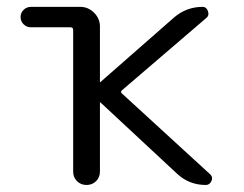

<svg xmlns="http://www.w3.org/2000/svg" viewBox="-20 -562 712 560"><path d="M193.4 -474.6Q193.4 -482.4 185.5 -482.4H70.3Q57.6 -482.4 48.8 -491.2Q40 -500 40 -512.2Q40 -524.4 48.8 -533.2Q57.6 -542 70.3 -542H213.9Q237.3 -542 254.4 -524.9Q271.5 -507.8 271.5 -484.4V-322.3Q271.5 -322.3 272 -322.3Q272.5 -322.3 272.5 -322.3L487.3 -510.7Q523.4 -542 571.3 -542Q582 -542 586.4 -529.8Q590.8 -517.6 583 -510.7L335.9 -298.8Q330.1 -293.9 335.9 -289.1L591.8 -54.7Q598.6 -48.8 598.6 -42Q598.6 -38.1 596.7 -34.2Q591.8 -22.5 580.1 -22.5Q532.2 -22.5 497.1 -54.7L272.5 -263.7Q272.5 -263.7 272 -263.7Q271.5 -263.7 271.5 -263.7V-61.5Q271.5 -44.9 260.3 -33.7Q249 -22.5 232.4 -22.5Q215.8 -22.5 204.6 -33.7Q193.4 -44.9 193.4 -61.5Z"/></svg>

Font: Gen Jyuu Gothic P Normal
Style: Regular
Weight: 300
Designer: [Source Han Sans]
Ryoko NISHIZUKA  (kana & ideographs); Paul D. Hunt (Latin, Greek & Cyrillic); Wenlong ZHANG  (bopomofo
Version: Version 1.002.20150607